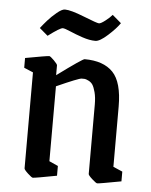

<svg xmlns="http://www.w3.org/2000/svg" viewBox="-49 -678 572 728"><g transform="rotate(5 237.0 -314.0)"><path d="M293.9 -528.8Q271.5 -528.8 244.1 -538.1Q216.8 -547.4 195.6 -556.6Q174.3 -565.9 167 -565.9Q156.7 -565.9 111.8 -532.2L80.1 -559.1Q92.3 -574.7 105.7 -589.8Q119.1 -605 138.4 -621.1Q157.7 -637.2 168.9 -637.2Q191.4 -637.2 242.9 -616.7Q294.4 -596.2 301.8 -596.2Q308.6 -596.2 325.2 -608.9Q341.8 -621.6 351.1 -632.8L384.8 -604Q370.1 -582.5 340.3 -555.7Q310.5 -528.8 293.9 -528.8ZM103 8.8Q98.6 8.8 83.7 -5.1Q68.8 -19 68.8 -23.9V-389.2L34.2 -403.8V-440.9Q116.2 -456.1 125 -456.1Q129.4 -456.1 143.3 -442.1Q157.2 -428.2 157.2 -423.8V-386.2Q252 -456.1 259.8 -456.1Q331.5 -456.1 367.7 -418.5Q403.8 -380.9 403.8 -288.1V-59.1L439 -43.9V-6.8Q356 8.8 348.1 8.8Q343.8 8.8 328.4 -5.1Q313 -19 313 -23.9V-288.1Q313 -315.4 307.9 -334.7Q302.7 -354 296.9 -362.8Q291 -371.6 281 -376.5Q271 -381.3 266.8 -381.6Q262.7 -381.8 254.9 -381.8Q244.1 -381.8 160.2 -344.2V-59.1L193.8 -43.9V-6.8Q111.8 8.8 103 8.8Z"/></g></svg>

Font: Grenze
Style: Regular
Weight: 400
Designer: Renata Polastri
Foundry: Omnibus-Type
Version: Version 1.002;PS 001.002;hotconv 1.0.88;makeotf.lib2.5.64775